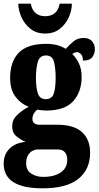

<svg xmlns="http://www.w3.org/2000/svg" viewBox="-32 -788 535 1042"><path d="M199 234Q-12 234 -12 100Q-12 50 20 18.5Q52 -13 107 -18Q81 -29 57.5 -48Q34 -67 34 -103Q34 -137 59 -162Q84 -187 124 -209Q82 -224 52.5 -262.5Q23 -301 23 -365Q23 -454 70 -502Q117 -550 218 -550Q252 -550 276.5 -543.5Q301 -537 325 -523Q346 -546 367.5 -564Q389 -582 423 -582Q452 -582 467.5 -564Q483 -546 483 -522Q483 -497 469 -478Q455 -459 418 -459Q418 -484 407 -494.5Q396 -505 388 -505Q378 -505 371.5 -501.5Q365 -498 360 -495Q381 -475 396 -444.5Q411 -414 411 -370Q411 -289 365 -238.5Q319 -188 218 -188Q209 -188 193.5 -189.5Q178 -191 170 -193Q162 -188 153 -174Q144 -160 144 -143Q144 -126 155 -118.5Q166 -111 180 -111H280Q369 -111 413 -71Q457 -31 457 41Q457 131 393.5 182.5Q330 234 199 234ZM216 -250Q251 -250 260.5 -282Q270 -314 270 -365Q270 -418 261 -452.5Q252 -487 217 -487Q183 -487 173 -451.5Q163 -416 163 -364Q163 -315 173 -282.5Q183 -250 216 -250ZM202 172Q263 172 298 147.5Q333 123 333 80Q333 54 320.5 38.5Q308 23 279 23H172Q160 23 145.5 30Q131 37 120.5 53.5Q110 70 110 99Q110 136 137.5 154Q165 172 202 172ZM213 -606Q166 -606 134 -631Q102 -656 85 -693.5Q68 -731 67 -768H135Q142 -732 162.5 -716Q183 -700 213 -700Q244 -700 264.5 -716Q285 -732 292 -768H358Q358 -731 341 -693.5Q324 -656 292 -631Q260 -606 213 -606Z"/></svg>

Font: Noto Serif Tamil ExtraCondensed Black
Style: Regular
Weight: 900
Width: 2
Designer: Indian Type Foundry, Tom Grace, and the Monotype Design Team
Foundry: Monotype Imaging Inc.
Version: Version 2.004; ttfautohint (v1.8.4.7-5d5b)